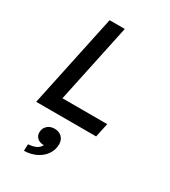

<svg xmlns="http://www.w3.org/2000/svg" viewBox="-224 -759 1029 1162"><g transform="rotate(30 290.0 -178.0)"><path d="M52 0 190 -650H296L179 -98H492L471 0ZM136 294 138 247Q171 245 192.5 234.5Q214 224 223 204Q194 204 177.5 189Q161 174 161 150Q161 122 180.5 103.5Q200 85 231 85Q262 85 281.5 103.5Q301 122 301 154Q301 190 281.5 221Q262 252 225 272Q188 292 136 294Z"/></g></svg>

Font: Sometype Mono SemiBold
Style: Italic
Weight: 600
Italic angle: -12°
Designer: Ryoichi Tsunekawa
Foundry: Dharma Type
Version: Version 1.001